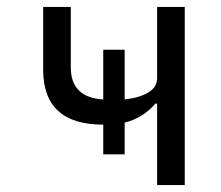

<svg xmlns="http://www.w3.org/2000/svg" viewBox="-20 -536 640 556"><path d="M435 -236H430Q412 -215 389.2 -201Q366.5 -187 341 -181V-89H279V-175Q105 -175 105 -334V-516H185V-341Q185 -253.5 279 -248V-392H341V-248Q385 -253 410 -268.5Q435 -284 435 -310V-516H515V0H435Z"/></svg>

Font: JuliaMono
Style: Regular
Weight: 400
Monospace: yes
Designer: cormullion
Foundry: corm
Version: Version 0.055; ttfautohint (v1.8.4)